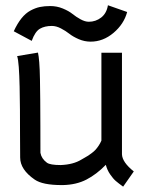

<svg xmlns="http://www.w3.org/2000/svg" viewBox="-20 -696 558 721"><path d="M168.9 -673.3Q193.4 -673.3 215.8 -664.1Q238.3 -654.8 252 -643.8Q265.6 -632.8 282.5 -623.5Q299.3 -614.3 313.5 -614.3Q339.4 -614.3 359.9 -630.1Q380.4 -646 385.3 -676.3L457.5 -650.9Q445.3 -605.5 406.2 -572.5Q367.2 -539.6 320.3 -539.6Q297.4 -539.6 275.9 -548.8Q254.4 -558.1 240.5 -569.1Q226.6 -580.1 208.7 -589.4Q190.9 -598.6 174.8 -598.6Q147.9 -598.6 129.9 -588.1Q111.8 -577.6 99.1 -542.5L31.7 -578.6Q44.9 -607.4 60.5 -627Q76.2 -646.5 94.2 -656.2Q112.3 -666 129.6 -669.7Q147 -673.3 168.9 -673.3ZM442.4 4.9Q424.8 -7.8 414.8 -16.4Q404.8 -24.9 393.6 -41.3Q382.3 -57.6 377.4 -77.1Q342.8 -41.5 304.7 -21.7Q266.6 -2 215.8 -1H211.4Q140.1 -1 110.4 -21.5Q55.7 -59.1 55.7 -104.5Q55.2 -133.8 55.2 -189Q55.2 -244.1 54.9 -284.7Q54.7 -325.2 53.7 -369.9Q52.7 -414.6 50.5 -444.1Q48.3 -473.6 44.4 -485.4L122.6 -498.5Q125.5 -485.8 127.4 -461.7Q129.4 -437.5 130.1 -395.8Q130.9 -354 131.1 -321.3Q131.3 -288.6 131.6 -223.4Q131.8 -158.2 131.8 -122.1Q135.7 -100.1 156.2 -85Q168.5 -76.2 208 -76.2Q255.4 -78.1 285.6 -96.7Q287.1 -97.7 297.4 -103.5Q307.6 -109.4 311.5 -111.8Q315.4 -114.3 324.5 -121.1Q333.5 -127.9 338.6 -133.5Q343.8 -139.2 350.1 -148.4Q356.4 -157.7 360.8 -168V-498H438V-116.7Q439 -86.9 482.4 -52.2Z"/></svg>

Font: FantasqueSansM Nerd Font
Style: Regular
Weight: 400
Monospace: yes
Designer: Jany Belluz
Version: Version 1.8.0 ; ttfautohint (v1.8.2);Nerd Fonts 3.4.0